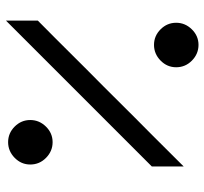

<svg xmlns="http://www.w3.org/2000/svg" viewBox="-41 -666 700 658"><g transform="rotate(-90 309.0 -337.0)"><path d="M407.5 -83.3Q407.5 -114.2 430.4 -136.7Q453.3 -159.2 484.2 -159.2Q515 -159.2 537.5 -136.7Q560 -114.2 560 -83.3Q560 -52.5 537.5 -29.6Q515 -6.7 484.2 -6.7Q453.3 -6.7 430.4 -29.2Q407.5 -51.7 407.5 -83.3ZM74.2 -583.3Q74.2 -614.2 97.1 -636.7Q120 -659.2 150.8 -659.2Q181.7 -659.2 204.2 -636.7Q226.7 -614.2 226.7 -583.3Q226.7 -552.5 204.2 -529.6Q181.7 -506.7 150.8 -506.7Q120 -506.7 97.1 -529.2Q74.2 -551.7 74.2 -583.3ZM234.2 -224.2Q199.2 -190 67.5 -57.5V-166.7L567.5 -666.7V-557.5Q532.5 -523.3 400.8 -390.8Q365.8 -356.7 234.2 -224.2Z"/></g></svg>

Font: 0xA000
Style: Bold
Weight: 700
Version: Version 0.1